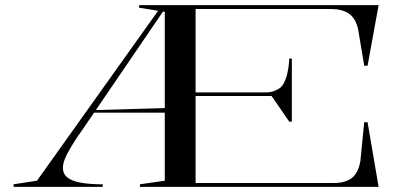

<svg xmlns="http://www.w3.org/2000/svg" viewBox="-20 -728 1596 748"><path d="M33 0V-10L124 -24L596 -686L522 -698V-708H626V-681L615 -683L300 -221Q279 -192 265 -169Q251 -146 242 -129Q233 -112 229 -98.5Q225 -85 225 -75Q225 -51 242 -37Q259 -23 293.5 -16.5Q328 -10 380 -10V0ZM344 -289V-299L627 -307V-289ZM1268 -693H742V-368H1017Q1034 -368 1048.5 -373.5Q1063 -379 1074 -388Q1087 -400 1096 -429.5Q1105 -459 1107 -500H1117V-254H1107L1038 -354H742V-15H1281Q1325 -15 1350.5 -34.5Q1376 -54 1384 -101L1399 -252H1412L1455 0H525V-10L622 -24V-708H1455L1412 -472H1399L1375 -615Q1365 -658 1338.5 -675.5Q1312 -693 1268 -693Z"/></svg>

Font: Kalnia Expanded Light
Style: Regular
Weight: 300
Width: 7
Designer: Frida Medrano
Foundry: Frida Medrano
Version: Version 1.105